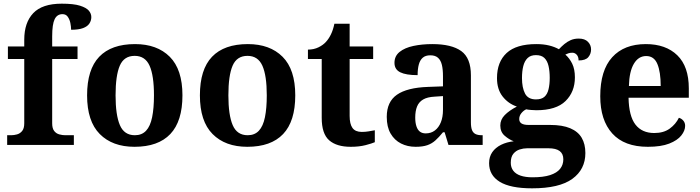

<svg xmlns="http://www.w3.org/2000/svg" viewBox="-20 -789 3812 1045"><path d="M19 0V-53H41Q56 -53 72.5 -57.5Q89 -62 100.5 -76Q112 -90 112 -118V-468H23V-536H112V-573Q112 -666 161 -717.5Q210 -769 316 -769Q381 -769 415.5 -758Q450 -747 463.5 -731Q477 -715 477 -696Q477 -677 466.5 -661Q456 -645 432 -636Q408 -627 367 -627Q367 -644 363 -663.5Q359 -683 349 -697.5Q339 -712 320 -712Q291 -712 277.5 -684.5Q264 -657 264 -591V-536H402V-468H264V-118Q264 -90 275 -76Q286 -62 303 -57.5Q320 -53 335 -53H382V0Z M712 10Q592 10 523 -59.5Q454 -129 454 -270Q454 -411 520 -480Q586 -549 715 -549Q835 -549 904 -480Q973 -411 973 -270Q973 -129 907 -59.5Q841 10 712 10ZM714 -53Q752 -53 775 -77.5Q798 -102 808 -151Q818 -200 818 -270Q818 -378 794 -431.5Q770 -485 713 -485Q655 -485 632 -431.5Q609 -378 609 -270Q609 -163 632.5 -108Q656 -53 714 -53Z M1326 10Q1206 10 1137 -59.5Q1068 -129 1068 -270Q1068 -411 1134 -480Q1200 -549 1329 -549Q1449 -549 1518 -480Q1587 -411 1587 -270Q1587 -129 1521 -59.5Q1455 10 1326 10ZM1328 -53Q1366 -53 1389 -77.5Q1412 -102 1422 -151Q1432 -200 1432 -270Q1432 -378 1408 -431.5Q1384 -485 1327 -485Q1269 -485 1246 -431.5Q1223 -378 1223 -270Q1223 -163 1246.5 -108Q1270 -53 1328 -53Z M1889 10Q1812 10 1771.5 -25.5Q1731 -61 1731 -148V-468H1656V-519Q1688 -519 1713.5 -531.5Q1739 -544 1754 -561Q1769 -577 1781 -601.5Q1793 -626 1800 -660H1883V-536H2011V-468H1883V-158Q1883 -114 1898.5 -92.5Q1914 -71 1949 -71Q1968 -71 1986 -74Q2004 -77 2020 -80V-15Q2004 -8 1969.5 1Q1935 10 1889 10Z M2242 10Q2198 10 2162.5 -8Q2127 -26 2106 -62Q2085 -98 2085 -153Q2085 -235 2140.5 -273.5Q2196 -312 2309 -316L2391 -319V-374Q2391 -411 2385 -436Q2379 -461 2364 -474.5Q2349 -488 2322 -488Q2296 -488 2281 -475Q2266 -462 2259.5 -438Q2253 -414 2253 -380Q2190 -380 2158.5 -395.5Q2127 -411 2127 -447Q2127 -484 2155 -506.5Q2183 -529 2230 -539Q2277 -549 2333 -549Q2438 -549 2490.5 -511Q2543 -473 2543 -379V-124Q2543 -96 2549 -81Q2555 -66 2568 -59.5Q2581 -53 2603 -53H2607V0H2421L2400 -69H2391Q2369 -42 2349.5 -24.5Q2330 -7 2305 1.5Q2280 10 2242 10ZM2297 -63Q2326 -63 2347 -79Q2368 -95 2379.5 -123.5Q2391 -152 2391 -191V-266L2346 -263Q2306 -261 2283 -247.5Q2260 -234 2250 -209.5Q2240 -185 2240 -149Q2240 -121 2246.5 -101.5Q2253 -82 2265.5 -72.5Q2278 -63 2297 -63Z M2876 236Q2758 236 2700 200.5Q2642 165 2642 99Q2642 64 2659.5 39Q2677 14 2707.5 -1Q2738 -16 2776 -20Q2750 -30 2726.5 -50.5Q2703 -71 2703 -106Q2703 -138 2727 -162.5Q2751 -187 2793 -209Q2746 -225 2715.5 -264Q2685 -303 2685 -364Q2685 -452 2737.5 -500.5Q2790 -549 2899 -549Q2938 -549 2968.5 -541.5Q2999 -534 3022 -521Q3036 -536 3051.5 -549Q3067 -562 3086 -570.5Q3105 -579 3130 -579Q3163 -579 3180 -561.5Q3197 -544 3197 -520Q3197 -496 3182 -478Q3167 -460 3129 -460Q3129 -480 3119 -491Q3109 -502 3095 -502Q3083 -502 3074 -499Q3065 -496 3057 -492Q3080 -472 3094.5 -442Q3109 -412 3109 -368Q3109 -289 3058 -239Q3007 -189 2899 -189Q2889 -189 2870.5 -190.5Q2852 -192 2844 -194Q2830 -188 2818 -173.5Q2806 -159 2806 -141Q2806 -125 2818.5 -117Q2831 -109 2857 -109H2974Q3041 -109 3083.5 -91Q3126 -73 3146 -39Q3166 -5 3166 44Q3166 133 3095 184.5Q3024 236 2876 236ZM2878 176Q2937 176 2974 164Q3011 152 3028.5 130Q3046 108 3046 78Q3046 48 3026 33Q3006 18 2965 18H2849Q2829 18 2808.5 24.5Q2788 31 2774 48Q2760 65 2760 97Q2760 122 2773.5 140Q2787 158 2813.5 167Q2840 176 2878 176ZM2897 -248Q2927 -248 2943 -262Q2959 -276 2965.5 -303Q2972 -330 2972 -365Q2972 -402 2965.5 -430Q2959 -458 2943 -473.5Q2927 -489 2897 -489Q2868 -489 2851.5 -473Q2835 -457 2828 -429Q2821 -401 2821 -364Q2821 -312 2837.5 -280Q2854 -248 2897 -248Z M3506 10Q3378 10 3312.5 -62.5Q3247 -135 3247 -265Q3247 -406 3312 -477.5Q3377 -549 3495 -549Q3604 -549 3666.5 -488Q3729 -427 3729 -308V-257H3401Q3403 -157 3438.5 -111Q3474 -65 3541 -65Q3592 -65 3625 -89Q3658 -113 3675 -148Q3689 -144 3699 -132.5Q3709 -121 3709 -104Q3709 -78 3688 -51.5Q3667 -25 3622.5 -7.5Q3578 10 3506 10ZM3576 -321Q3576 -397 3558 -440.5Q3540 -484 3497 -484Q3455 -484 3430 -442Q3405 -400 3403 -321Z"/></svg>

Font: Noto Serif Myanmar
Style: Regular
Weight: 400
Designer: Ben Mitchell and the Monotype Design Team
Foundry: Monotype Imaging Inc.
Version: Version 2.106